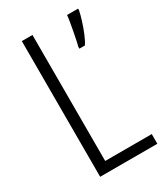

<svg xmlns="http://www.w3.org/2000/svg" viewBox="-179 -794 762 875"><g transform="rotate(-30 202.0 -357.0)"><path d="M379 -705Q375 -685 366 -656Q357 -627 345.5 -599Q334 -571 322 -553H293V-564Q296 -573 300 -592.5Q304 -612 308.5 -635.5Q313 -659 316.5 -680Q320 -701 321 -714H379ZM83 0V-714H139V-51H384V0Z"/></g></svg>

Font: Noto Sans Condensed Light
Style: Regular
Weight: 300
Width: 3
Designer: Monotype Design Team
Foundry: Monotype Imaging Inc.
Version: Version 2.013; ttfautohint (v1.8.4.7-5d5b)